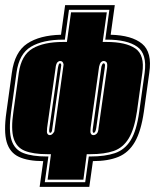

<svg xmlns="http://www.w3.org/2000/svg" viewBox="-26 -620 603 746"><path d="M128 106 142 6Q83 6 47.5 -10.5Q12 -27 0 -68Q-12 -109 -1 -185L20 -337Q31 -418 79.5 -450.5Q128 -483 211 -485L227 -600H420L404 -485Q486 -483 526 -450Q566 -417 554 -337L533 -186Q522 -110 498 -68.5Q474 -27 434 -10.5Q394 6 335 6L321 106ZM148 88H305L319 -12H325Q382 -12 420.5 -25Q459 -38 482 -75.5Q505 -113 515 -186L536 -337Q546 -411 507 -438.5Q468 -466 389 -466H383L399 -582H242L226 -466H220Q141 -466 94.5 -438.5Q48 -411 38 -337L17 -185Q7 -112 19 -75Q31 -38 65.5 -25Q100 -12 156 -12H162ZM159 78 172 -21H157Q103 -21 70.5 -34Q38 -47 27 -82.5Q16 -118 26 -185L47 -337Q57 -406 100.5 -431.5Q144 -457 219 -457H234L250 -572H389L373 -457H388Q463 -457 500 -431.5Q537 -406 527 -337L506 -186Q496 -118 474 -82Q452 -46 416 -33.5Q380 -21 326 -21H311L298 78ZM168 -95Q177 -95 185 -109L221 -369Q219 -383 208 -383Q202 -383 197 -378Q191 -370 190 -356L157 -123Q155 -105 158 -101Q161 -95 168 -95ZM337 -95Q344 -95 350 -101Q356 -107 357 -123L390 -356Q392 -373 388 -378Q383 -383 377 -383Q371 -383 366.5 -378.5Q362 -374 359 -361L326 -123Q324 -105 327 -101Q330 -95 337 -95ZM169 -104Q163 -104 166 -123L199 -356Q200 -361 201 -365Q202 -369 203 -371Q205 -374 207 -374Q211 -374 212 -367L176 -112Q174 -104 169 -104ZM338 -104Q332 -104 335 -123L368 -361Q372 -374 376 -374Q380 -374 381 -371Q383 -367 381 -356L348 -123Q345 -104 338 -104Z"/></svg>

Font: Alumni Sans Collegiate One
Style: Italic
Weight: 400
Italic angle: -8°
Designer: Robert E. Leuschke
Foundry: Robert E. Leuschke
Version: Version 1.100